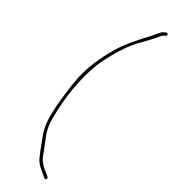

<svg xmlns="http://www.w3.org/2000/svg" viewBox="-299 -679 902 902"><g transform="rotate(45 152.0 -228.5)"><path d="M35 -197C43 -129 51 -68 66 -12C79 37 97 69 125 105C141 127 155 147 171 166C190 190 219 199 253 216C259 218 264 215 265 212C265 200 253 198 234 190H233C223 184 212 181 200 171C185 162 172 143 163 129C156 120 147 107 136 93C111 62 91 31 81 -16C55 -111 38 -240 56 -355C70 -428 92 -504 125 -558C140 -586 155 -611 166 -636C169 -643 171 -648 176 -653L185 -661C186 -662 187 -664 187 -666C187 -670 183 -674 180 -674C175 -674 172 -671 166 -665C152 -654 149 -634 135 -609C107 -556 77 -501 59 -436C40 -366 25 -283 35 -197Z"/></g></svg>

Font: Stray Cat
Style: ExLtCn
Weight: 200
Version: Version 1.0